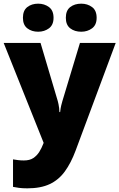

<svg xmlns="http://www.w3.org/2000/svg" viewBox="-21 -787 651 1047"><path d="M-1 -553H200L294 -236Q296 -229 298 -219Q300 -209 301.5 -198Q303 -187 303 -176H307Q309 -196 312.5 -210.5Q316 -225 319 -235L415 -553H610L391 35Q366 102 332.5 148Q299 194 250 217Q201 240 128 240Q102 240 83 237.5Q64 235 50 232V82Q61 84 76.5 86Q92 88 109 88Q141 88 160.5 75Q180 62 193 41.5Q206 21 215 -3L217 -8ZM104 -690Q104 -730 128 -748.5Q152 -767 187 -767Q221 -767 246 -748.5Q271 -730 271 -690Q271 -651 246 -632.5Q221 -614 187 -614Q152 -614 128 -632.5Q104 -651 104 -690ZM338 -690Q338 -730 362 -748.5Q386 -767 422 -767Q456 -767 481 -748.5Q506 -730 506 -690Q506 -651 481 -632.5Q456 -614 422 -614Q386 -614 362 -632.5Q338 -651 338 -690Z"/></svg>

Font: Noto Sans Hebrew Thin Black
Style: Regular
Weight: 900
Version: Version 3.001